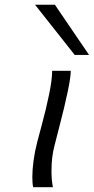

<svg xmlns="http://www.w3.org/2000/svg" viewBox="-20 -783 393 803"><path d="M230 -260.3 208 -174.3Q195.3 -127 195.3 -67.9Q195.3 -30.3 201.2 0H118.7Q115.2 -15.6 115.2 -42.5Q115.2 -73.2 120.4 -111.6Q125.5 -149.9 135.7 -189L154.8 -260.7Q172.9 -327.1 185.5 -388.9Q198.2 -450.7 198.2 -486.8H275.9Q276.4 -462.4 262.9 -398.4Q249.5 -334.5 230 -260.3ZM209.5 -763.2 352.5 -553.2H292.5L126.5 -763.2Z"/></svg>

Font: Lesson One Light
Style: Italic
Weight: 300
Italic angle: -14°
Designer: But Ko, Victor Gaultney, Annie Olsen, Julie Remington, Don Collingsworth, Eric Hays, Becca Hirsbrunner
Version: Version 1.100